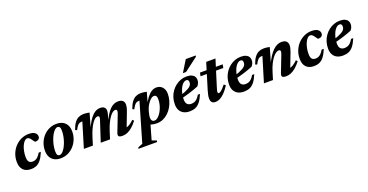

<svg xmlns="http://www.w3.org/2000/svg" viewBox="-35 -1507 4981 2597"><g transform="rotate(-20 2455.0 -209.0)"><path d="M265 -396.4Q243.9 -396.4 224.7 -377.6Q205.4 -358.7 190.4 -326.6Q175.4 -294.4 166.7 -253.3Q158 -212.2 158 -167.9Q158 -118 174.8 -96.8Q191.6 -75.7 228.5 -75.7Q250 -75.7 269.3 -83.7Q288.7 -91.7 307.3 -110.4Q325.9 -129.1 344.7 -161.7H375.6Q347.9 -94 318.2 -55.9Q288.5 -17.8 253.3 -2.3Q218.1 13.2 174.3 13.2Q100.3 13.2 61.5 -28.2Q22.7 -69.6 22.7 -144.3Q22.7 -210.1 45.5 -265.1Q68.3 -320.1 107.4 -360.7Q146.5 -401.3 196.4 -423.5Q246.3 -445.7 300.6 -445.7Q362.9 -445.7 391.1 -423.4Q419.2 -401.1 419.2 -369.3Q419.2 -343.6 401.7 -329.6Q384.2 -315.5 355.7 -315.4Q349.5 -315.2 341.8 -324.1Q334.1 -333.1 320.5 -353.8Q306.9 -374.6 293.4 -385.5Q279.8 -396.4 265 -396.4Z M700.7 -445.7Q755.6 -445.7 793.1 -424.9Q830.6 -404.1 849.9 -366.2Q869.2 -328.4 869.2 -277Q869.2 -216.6 848.4 -164Q827.5 -111.4 790.7 -71.5Q753.8 -31.7 705.4 -9.2Q657 13.2 601.4 13.2Q546.6 13.2 509.1 -7.6Q471.5 -28.4 452.2 -66.3Q432.8 -104.3 432.8 -155.4Q432.8 -215.9 453.7 -268.5Q474.5 -321.1 511.3 -360.9Q548.2 -400.8 596.6 -423.2Q645 -445.7 700.7 -445.7ZM600.8 -33.2Q620.1 -33.2 640.1 -51Q660.1 -68.8 678.3 -99.4Q696.4 -129.9 710.7 -168.6Q725 -207.2 733.3 -249Q741.7 -290.8 741.7 -330.7Q741.7 -368.8 731.6 -384.1Q721.6 -399.3 701.3 -399.3Q681.9 -399.3 661.9 -381.4Q641.9 -363.6 623.7 -333.1Q605.6 -302.5 591.3 -263.9Q577 -225.3 568.7 -183.5Q560.4 -141.7 560.4 -101.7Q560.4 -63.8 570.4 -48.5Q580.4 -33.2 600.8 -33.2Z M1564.7 -36.1 1547.9 -71.2Q1570.6 -71.5 1592.3 -79.5Q1614.1 -87.4 1637.2 -103.9Q1660.4 -120.3 1686.2 -145.3L1705.7 -126.2Q1667.5 -76.4 1631.3 -45.7Q1595 -15 1560.5 -0.9Q1525.9 13.2 1491.7 13.2Q1449.2 13.2 1436.4 -1.4Q1423.5 -16 1436.5 -49.5L1525 -278.3Q1531.9 -296.6 1535 -307.3Q1538 -318.1 1538 -326.1Q1538 -337.2 1532.3 -343.8Q1526.6 -350.4 1512.7 -350.4Q1497.3 -350.4 1477.6 -336.7Q1457.9 -323.1 1435.8 -294Q1413.7 -264.9 1390.9 -218.6Q1368.1 -172.3 1346.8 -106.9L1313.3 0H1179.3L1272.2 -283.8Q1276.4 -295.6 1278.6 -304.1Q1280.8 -312.5 1281.8 -318.4Q1282.8 -324.4 1282.8 -328.4Q1282.8 -339.4 1276.5 -344.7Q1270.3 -350.1 1257.4 -350.1Q1240.9 -350.1 1221.1 -334.6Q1201.3 -319.1 1180 -288.2Q1158.8 -257.2 1137.7 -210.4Q1116.6 -163.5 1097.2 -100.9L1066.3 0H936.2L1044 -356.2Q1042 -356.2 1040.3 -356.2Q1038.5 -356.2 1036.5 -356.2Q1017.3 -356.2 1001.9 -350Q986.5 -343.8 971.4 -325.4Q956.4 -307 937.4 -269.9L912 -280Q933.8 -343.7 961.2 -379.6Q988.7 -415.5 1021.6 -430.4Q1054.4 -445.2 1091.8 -445.2Q1108.1 -445.2 1121.4 -444.1Q1134.7 -443 1148 -440.9Q1161.3 -438.7 1177.1 -435.1L1109.1 -199.6L1105.3 -208.7Q1137 -279.1 1166.2 -325.3Q1195.4 -371.5 1223.1 -397.7Q1250.8 -424 1277.3 -434.9Q1303.9 -445.7 1329.8 -445.7Q1370.7 -445.7 1390.2 -427.4Q1409.6 -409.1 1409.6 -376.8Q1409.6 -364.2 1406.5 -348.8Q1403.4 -333.3 1397.7 -314.7L1366.2 -203.1H1356.7Q1387.6 -274 1416.7 -321Q1445.9 -368 1474.1 -395.3Q1502.3 -422.6 1530.4 -434.2Q1558.4 -445.9 1587.1 -445.9Q1635.8 -445.9 1656.5 -425Q1677.2 -404.1 1677.2 -370.4Q1677.2 -352.3 1672.1 -328.4Q1667 -304.4 1655.9 -275.5Z M1929.2 -152.1Q1923.8 -131.2 1921.7 -116Q1919.6 -100.8 1919.6 -89.9Q1919.6 -62.6 1931.6 -47.4Q1943.7 -32.2 1968.8 -32.2Q1986.7 -32.2 2006.6 -46.3Q2026.5 -60.3 2045.3 -85.1Q2064.2 -109.9 2079.3 -142.2Q2094.4 -174.4 2103.3 -211.1Q2112.3 -247.8 2112.3 -285.4Q2112.3 -316.7 2102.9 -332.7Q2093.4 -348.7 2069.4 -348.7Q2055 -348.7 2039 -338.8Q2023.1 -328.9 2007.3 -311.9Q1991.6 -294.8 1977.4 -272.9Q1963.2 -251 1952.6 -226.9Q1942 -202.8 1936 -179.3ZM1844.1 -41.7H1907.7L1836.6 205.8L1904.4 231.6L1897.4 251.8H1629.6L1636.3 232L1702.4 205.5L1866.1 -356.2Q1864.6 -356.2 1863.2 -356.2Q1861.8 -356.2 1860.2 -356.2Q1840.9 -356.2 1825.4 -350Q1810 -343.8 1794.9 -325.4Q1779.9 -307 1761.1 -269.9L1735.6 -280Q1757.4 -343.7 1784.7 -379.7Q1812 -415.7 1844.4 -430.6Q1876.8 -445.6 1913.8 -445.6Q1938.3 -445.6 1957.1 -443Q1975.9 -440.4 2000.2 -435.4L1948.4 -248.1L1937.1 -250.4Q1970.2 -319 2003.4 -362Q2036.6 -405 2070.7 -425.4Q2104.8 -445.7 2140.7 -445.7Q2193.3 -445.7 2225.8 -409Q2258.4 -372.3 2258.4 -313.4Q2258.4 -265.2 2245.3 -218Q2232.3 -170.8 2208 -129.2Q2183.7 -87.6 2149.8 -55.5Q2116 -23.4 2073.8 -5.1Q2031.7 13.2 1983.2 13.2Q1933.9 13.2 1896.8 -0.4Q1859.8 -13.9 1844.1 -41.7Z M2554.5 -399.3Q2534.4 -399.3 2516.2 -385.8Q2498 -372.4 2482.9 -349Q2467.7 -325.7 2456.8 -296Q2445.8 -266.2 2439.7 -233.4Q2433.5 -200.5 2433.5 -167.9Q2433.5 -118 2454.5 -96.8Q2475.5 -75.7 2510.4 -75.7Q2535.9 -75.7 2556.9 -83.5Q2577.9 -91.3 2597.2 -110Q2616.4 -128.6 2635.5 -161.7H2666.8Q2638.7 -93.3 2608.1 -55.2Q2577.6 -17.1 2541.2 -2Q2504.9 13.2 2458.3 13.2Q2407.2 13.2 2371.3 -5.6Q2335.5 -24.4 2316.8 -59.7Q2298.2 -95 2298.2 -144.3Q2298.2 -196.8 2312.8 -242.8Q2327.5 -288.9 2354 -326Q2380.5 -363.2 2415.2 -390.1Q2450 -417 2490.3 -431.3Q2530.6 -445.7 2573.3 -445.7Q2619 -445.7 2646.8 -433.3Q2674.6 -420.9 2687.3 -399.9Q2700 -378.8 2700 -352.7Q2700 -329.3 2690.8 -306.8Q2681.5 -284.2 2666.4 -268.6Q2637.7 -256.6 2605.6 -245.1Q2573.5 -233.6 2539.4 -223.1Q2505.3 -212.5 2470.4 -203Q2435.5 -193.6 2401.1 -185.4L2402.6 -227.5Q2448.7 -242.7 2481.1 -256Q2513.4 -269.3 2534.4 -281.5Q2555.4 -293.7 2566.9 -306Q2578.5 -318.3 2583.2 -331.5Q2587.8 -344.8 2587.8 -359.9Q2587.8 -372.6 2584.1 -381.2Q2580.4 -389.9 2573.1 -394.6Q2565.7 -399.3 2554.5 -399.3ZM2545.3 -504.5 2647.2 -670H2790.7L2786.5 -652.4L2590.9 -504.5Z M2755.4 -383.1 2765.1 -432.5H3092.4L3082.8 -383.1ZM2913.7 -175.5Q2906.2 -151.8 2902.4 -137.8Q2898.6 -123.7 2897.6 -115.8Q2896.5 -107.9 2896.5 -102.3Q2896.5 -92.7 2900.5 -88.7Q2904.4 -84.7 2911.4 -84.7Q2920.9 -84.7 2935.4 -93.8Q2949.8 -102.9 2968.7 -122Q2987.7 -141.2 3011.1 -170.9L3035.7 -152.7Q3007.4 -107.2 2979.8 -75.7Q2952.2 -44.1 2926 -24.5Q2899.8 -4.9 2875.1 4Q2850.3 12.9 2827.3 12.9Q2797 12.9 2778.7 -4Q2760.3 -20.9 2760.3 -65.3Q2760.3 -83 2765.5 -110.5Q2770.7 -137.9 2781.4 -172.4L2893.7 -540.2H3027.3Z M3335.5 -399.3Q3315.4 -399.3 3297.2 -385.8Q3279 -372.4 3263.9 -349Q3248.7 -325.7 3237.8 -296Q3226.8 -266.2 3220.7 -233.4Q3214.5 -200.5 3214.5 -167.9Q3214.5 -118 3235.5 -96.8Q3256.5 -75.7 3291.4 -75.7Q3316.9 -75.7 3337.9 -83.5Q3358.9 -91.3 3378.2 -110Q3397.4 -128.6 3416.5 -161.7H3447.8Q3419.7 -93.3 3389.1 -55.2Q3358.6 -17.1 3322.2 -2Q3285.9 13.2 3239.3 13.2Q3188.2 13.2 3152.3 -5.6Q3116.5 -24.4 3097.8 -59.7Q3079.2 -95 3079.2 -144.3Q3079.2 -196.8 3093.8 -242.8Q3108.5 -288.9 3135 -326Q3161.5 -363.2 3196.2 -390.1Q3231 -417 3271.3 -431.3Q3311.6 -445.7 3354.3 -445.7Q3400 -445.7 3427.8 -433.3Q3455.6 -420.9 3468.3 -399.9Q3481 -378.8 3481 -352.7Q3481 -329.3 3471.8 -306.8Q3462.5 -284.2 3447.4 -268.6Q3418.7 -256.6 3386.6 -245.1Q3354.5 -233.6 3320.4 -223.1Q3286.3 -212.5 3251.4 -203Q3216.5 -193.6 3182.1 -185.4L3183.6 -227.5Q3229.7 -242.7 3262.1 -256Q3294.4 -269.3 3315.4 -281.5Q3336.4 -293.7 3347.9 -306Q3359.5 -318.3 3364.2 -331.5Q3368.8 -344.8 3368.8 -359.9Q3368.8 -372.6 3365.1 -381.2Q3361.4 -389.9 3354.1 -394.6Q3346.7 -399.3 3335.5 -399.3Z M3529.4 -269.9 3504 -280Q3525.8 -343.7 3553.2 -379.6Q3580.7 -415.5 3613.6 -430.4Q3646.4 -445.2 3683.8 -445.2Q3700.4 -445.2 3713.9 -444.1Q3727.3 -443 3740.9 -440.9Q3754.6 -438.7 3770.7 -435.1L3701.3 -194.7L3697.6 -202.8Q3727.4 -267.4 3757.5 -313.5Q3787.6 -359.5 3817.8 -388.6Q3847.9 -417.7 3878.2 -431.4Q3908.5 -445.2 3938.9 -445.2Q3989.4 -445.2 4010.5 -423.4Q4031.6 -401.6 4031.6 -367.3Q4031.6 -349.3 4026.6 -326.1Q4021.6 -302.9 4011.2 -275.8L3919.3 -36.1L3902.5 -71.2Q3925.1 -71.5 3946.9 -79.5Q3968.7 -87.4 3991.8 -103.9Q4014.9 -120.3 4040.8 -145.3L4060.3 -126.2Q4022.1 -76.4 3985.8 -45.7Q3949.6 -15 3915.1 -0.9Q3880.5 13.2 3846.3 13.2Q3803.8 13.2 3791 -1.4Q3778.1 -16 3791.1 -49.5L3879.4 -277.6Q3886.3 -295.8 3889.5 -307Q3892.8 -318.1 3892.8 -326.3Q3892.8 -337.2 3886.6 -343.9Q3880.3 -350.6 3865.5 -350.6Q3847.3 -350.6 3825 -335.1Q3802.6 -319.6 3778.5 -288.6Q3754.4 -257.6 3731.5 -210.7Q3708.5 -163.8 3689.2 -100.9L3658.3 0H3528.2L3636 -356.2Q3634 -356.2 3632.3 -356.2Q3630.5 -356.2 3628.5 -356.2Q3609.3 -356.2 3593.9 -350Q3578.5 -343.8 3563.4 -325.4Q3548.4 -307 3529.4 -269.9Z M4338 -396.4Q4316.9 -396.4 4297.7 -377.6Q4278.4 -358.7 4263.4 -326.6Q4248.4 -294.4 4239.7 -253.3Q4231 -212.2 4231 -167.9Q4231 -118 4247.8 -96.8Q4264.6 -75.7 4301.5 -75.7Q4323 -75.7 4342.3 -83.7Q4361.7 -91.7 4380.3 -110.4Q4398.9 -129.1 4417.7 -161.7H4448.6Q4420.9 -94 4391.2 -55.9Q4361.5 -17.8 4326.3 -2.3Q4291.1 13.2 4247.3 13.2Q4173.3 13.2 4134.5 -28.2Q4095.7 -69.6 4095.7 -144.3Q4095.7 -210.1 4118.5 -265.1Q4141.3 -320.1 4180.4 -360.7Q4219.5 -401.3 4269.4 -423.5Q4319.3 -445.7 4373.6 -445.7Q4435.9 -445.7 4464.1 -423.4Q4492.2 -401.1 4492.2 -369.3Q4492.2 -343.6 4474.7 -329.6Q4457.2 -315.5 4428.7 -315.4Q4422.5 -315.2 4414.8 -324.1Q4407.1 -333.1 4393.5 -353.8Q4379.9 -374.6 4366.4 -385.5Q4352.8 -396.4 4338 -396.4Z M4760 -399.3Q4739.9 -399.3 4721.7 -385.8Q4703.5 -372.4 4688.4 -349Q4673.2 -325.7 4662.3 -296Q4651.3 -266.2 4645.2 -233.4Q4639 -200.5 4639 -167.9Q4639 -118 4660 -96.8Q4681 -75.7 4715.9 -75.7Q4741.4 -75.7 4762.4 -83.5Q4783.4 -91.3 4802.7 -110Q4821.9 -128.6 4841 -161.7H4872.3Q4844.2 -93.3 4813.6 -55.2Q4783.1 -17.1 4746.7 -2Q4710.4 13.2 4663.8 13.2Q4612.7 13.2 4576.8 -5.6Q4541 -24.4 4522.3 -59.7Q4503.7 -95 4503.7 -144.3Q4503.7 -196.8 4518.3 -242.8Q4533 -288.9 4559.5 -326Q4586 -363.2 4620.7 -390.1Q4655.5 -417 4695.8 -431.3Q4736.1 -445.7 4778.8 -445.7Q4824.5 -445.7 4852.3 -433.3Q4880.1 -420.9 4892.8 -399.9Q4905.5 -378.8 4905.5 -352.7Q4905.5 -329.3 4896.3 -306.8Q4887 -284.2 4871.9 -268.6Q4843.2 -256.6 4811.1 -245.1Q4779 -233.6 4744.9 -223.1Q4710.8 -212.5 4675.9 -203Q4641 -193.6 4606.6 -185.4L4608.1 -227.5Q4654.2 -242.7 4686.6 -256Q4718.9 -269.3 4739.9 -281.5Q4760.9 -293.7 4772.4 -306Q4784 -318.3 4788.7 -331.5Q4793.3 -344.8 4793.3 -359.9Q4793.3 -372.6 4789.6 -381.2Q4785.9 -389.9 4778.6 -394.6Q4771.2 -399.3 4760 -399.3Z"/></g></svg>

Font: Newsreader Text
Style: Italic
Weight: 400
Italic angle: -17°
Designer: Hugues Gentile
Foundry: Production Type
Version: Version 1.001